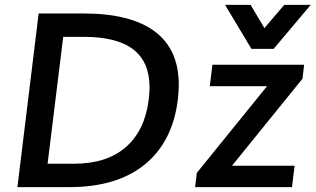

<svg xmlns="http://www.w3.org/2000/svg" viewBox="-20 -766 1292 786"><path d="M778.8 0 785.6 -58.1 1073.2 -413.1H838.9L849.6 -501H1225.1L1218.3 -443.8L929.7 -87.4H1186L1175.3 0ZM1009.3 -565.9 901.4 -746.1H1005.9L1062.5 -650.9L1143.6 -746.1H1252L1100.1 -565.9ZM174.8 -95.7H282.7Q417 -95.7 495.1 -163.8Q573.2 -231.9 588.9 -358.4Q592.3 -388.2 592.3 -407.7Q592.3 -512.2 525.6 -563.7Q459 -615.2 321.3 -615.2H238.8ZM51.3 0 138.2 -710.9H321.8Q514.2 -710.9 613 -637.7Q711.9 -564.5 711.9 -418.5Q711.9 -391.6 708 -357.9Q686.5 -185.1 572.5 -92.5Q458.5 0 264.6 0Z"/></svg>

Font: Muli
Style: Semi-BoldItalic
Weight: 600
Italic angle: -7°
Designer: Vernon Adams
Foundry: newtypography
Version: Version 2.0; ttfautohint (v1.00rc1.2-2d82) -l 8 -r 50 -G 200